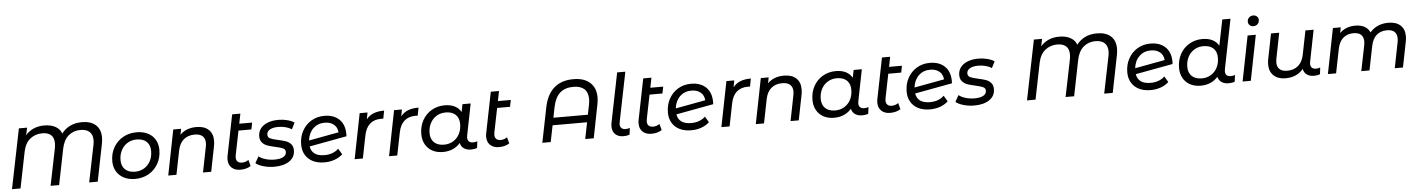

<svg xmlns="http://www.w3.org/2000/svg" viewBox="-24 -1495 16528 2240"><g transform="rotate(-5 8240.5 -375.5)"><path d="M1151 -510Q1151 -478 1143 -435L1056 0H956L1044 -432Q1050 -462 1050 -487Q1050 -553 1012.5 -586Q975 -619 907 -619Q825 -619 766.5 -569Q708 -519 688 -418L604 0H504L592 -432Q598 -464 598 -490Q598 -555 562.5 -587Q527 -619 460 -619Q377 -619 317 -570Q257 -521 237 -422L152 0H52L194 -700H290L272 -614Q312 -660 367 -684Q422 -708 491 -708Q569 -708 622 -678.5Q675 -649 693 -596Q780 -708 933 -708Q1036 -708 1093.5 -657Q1151 -606 1151 -510Z M1246 -223Q1246 -312 1286 -383Q1326 -454 1397 -494.5Q1468 -535 1557 -535Q1632 -535 1688 -507Q1744 -479 1774.5 -427.5Q1805 -376 1805 -307Q1805 -218 1765 -146.5Q1725 -75 1654.5 -34.5Q1584 6 1495 6Q1420 6 1364 -22.5Q1308 -51 1277 -103Q1246 -155 1246 -223ZM1708 -302Q1708 -373 1667 -412Q1626 -451 1550 -451Q1491 -451 1444 -422.5Q1397 -394 1370 -343Q1343 -292 1343 -227Q1343 -157 1384.5 -117.5Q1426 -78 1501 -78Q1560 -78 1607.5 -106.5Q1655 -135 1681.5 -186Q1708 -237 1708 -302Z M2450 -359Q2450 -330 2444 -297L2385 0H2289L2348 -297Q2353 -324 2353 -341Q2353 -393 2322 -421Q2291 -449 2230 -449Q2152 -449 2101.5 -406.5Q2051 -364 2034 -280L1978 0H1882L1987 -530H2079L2066 -462Q2138 -535 2258 -535Q2349 -535 2399.5 -489Q2450 -443 2450 -359Z M2687 -169Q2684 -154 2684 -141Q2684 -110 2701.5 -92.5Q2719 -75 2753 -75Q2795 -75 2829 -100L2849 -27Q2801 6 2726 6Q2663 6 2625 -29Q2587 -64 2587 -126Q2587 -148 2591 -167L2687 -646H2783L2760 -530H2911L2895 -451H2744Z M2907 -55 2950 -131Q2981 -106 3030.5 -91.5Q3080 -77 3134 -77Q3202 -77 3237.5 -97.5Q3273 -118 3273 -155Q3273 -185 3244.5 -198Q3216 -211 3156 -224Q3100 -236 3064.5 -248.5Q3029 -261 3004 -288.5Q2979 -316 2979 -363Q2979 -415 3008.5 -454Q3038 -493 3092.5 -514Q3147 -535 3219 -535Q3272 -535 3322 -522Q3372 -509 3404 -487L3366 -411Q3335 -432 3294 -442.5Q3253 -453 3210 -453Q3145 -453 3110 -431.5Q3075 -410 3075 -374Q3075 -342 3104 -328.5Q3133 -315 3194 -302Q3249 -290 3284 -278Q3319 -266 3343.5 -239Q3368 -212 3368 -166Q3368 -85 3301.5 -39.5Q3235 6 3125 6Q3059 6 2999.5 -11Q2940 -28 2907 -55Z M3994 -300Q3994 -284 3993 -275L3555 -194Q3574 -78 3720 -78Q3770 -78 3813 -94Q3856 -110 3884 -139L3925 -70Q3886 -33 3830.5 -13.5Q3775 6 3712 6Q3634 6 3577 -22Q3520 -50 3489 -102Q3458 -154 3458 -224Q3458 -312 3496.5 -383Q3535 -454 3602.5 -494.5Q3670 -535 3756 -535Q3865 -535 3929.5 -474Q3994 -413 3994 -300ZM3554 -264 3905 -329Q3900 -389 3859 -422Q3818 -455 3753 -455Q3672 -455 3618 -403Q3564 -351 3554 -264Z M4457 -535 4439 -442Q4430 -443 4414 -443Q4249 -443 4214 -265L4161 0H4065L4170 -530H4262L4247 -451Q4282 -495 4333 -515Q4384 -535 4457 -535Z M4860 -535 4842 -442Q4833 -443 4817 -443Q4652 -443 4617 -265L4564 0H4468L4573 -530H4665L4650 -451Q4685 -495 4736 -515Q4787 -535 4860 -535Z M5509 -84 5499 -6Q5469 6 5428 6Q5377 6 5344 -17.5Q5311 -41 5303 -82Q5266 -39 5214.5 -16.5Q5163 6 5099 6Q5031 6 4978 -21.5Q4925 -49 4895 -101Q4865 -153 4865 -223Q4865 -313 4904 -384Q4943 -455 5011.5 -495Q5080 -535 5165 -535Q5233 -535 5281.5 -511Q5330 -487 5356 -440L5374 -530H5470L5397 -162Q5394 -147 5394 -136Q5394 -106 5411 -90.5Q5428 -75 5460 -75Q5487 -75 5509 -84ZM5327 -302Q5327 -373 5286 -412Q5245 -451 5169 -451Q5110 -451 5063 -422.5Q5016 -394 4989 -343Q4962 -292 4962 -227Q4962 -157 5003.5 -117.5Q5045 -78 5120 -78Q5179 -78 5226.5 -106.5Q5274 -135 5300.5 -186Q5327 -237 5327 -302Z M5716 -169Q5713 -154 5713 -141Q5713 -110 5730.5 -92.5Q5748 -75 5782 -75Q5824 -75 5858 -100L5878 -27Q5830 6 5755 6Q5692 6 5654 -29Q5616 -64 5616 -126Q5616 -148 5620 -167L5716 -646H5812L5789 -530H5940L5924 -451H5773Z M6951 -472Q6951 -434 6942 -390L6865 0H6765L6804 -193H6400L6361 0H6263L6344 -403Q6403 -708 6689 -708Q6812 -708 6881.5 -646Q6951 -584 6951 -472ZM6821 -280 6844 -396Q6851 -430 6851 -463Q6851 -540 6807 -579.5Q6763 -619 6680 -619Q6581 -619 6522.5 -566.5Q6464 -514 6441 -401L6417 -280Z M7083 -119Q7083 -141 7087 -161L7204 -742H7300L7183 -162Q7180 -149 7180 -136Q7180 -107 7197 -91Q7214 -75 7246 -75Q7272 -75 7295 -84L7285 -6Q7254 6 7214 6Q7153 6 7118 -27.5Q7083 -61 7083 -119Z M7501 -169Q7498 -154 7498 -141Q7498 -110 7515.5 -92.5Q7533 -75 7567 -75Q7609 -75 7643 -100L7663 -27Q7615 6 7540 6Q7477 6 7439 -29Q7401 -64 7401 -126Q7401 -148 7405 -167L7501 -646H7597L7574 -530H7725L7709 -451H7558Z M8289 -300Q8289 -284 8288 -275L7850 -194Q7869 -78 8015 -78Q8065 -78 8108 -94Q8151 -110 8179 -139L8220 -70Q8181 -33 8125.5 -13.5Q8070 6 8007 6Q7929 6 7872 -22Q7815 -50 7784 -102Q7753 -154 7753 -224Q7753 -312 7791.5 -383Q7830 -454 7897.5 -494.5Q7965 -535 8051 -535Q8160 -535 8224.5 -474Q8289 -413 8289 -300ZM7849 -264 8200 -329Q8195 -389 8154 -422Q8113 -455 8048 -455Q7967 -455 7913 -403Q7859 -351 7849 -264Z M8752 -535 8734 -442Q8725 -443 8709 -443Q8544 -443 8509 -265L8456 0H8360L8465 -530H8557L8542 -451Q8577 -495 8628 -515Q8679 -535 8752 -535Z M9331 -359Q9331 -330 9325 -297L9266 0H9170L9229 -297Q9234 -324 9234 -341Q9234 -393 9203 -421Q9172 -449 9111 -449Q9033 -449 8982.5 -406.5Q8932 -364 8915 -280L8859 0H8763L8868 -530H8960L8947 -462Q9019 -535 9139 -535Q9230 -535 9280.5 -489Q9331 -443 9331 -359Z M10090 -84 10080 -6Q10050 6 10009 6Q9958 6 9925 -17.5Q9892 -41 9884 -82Q9847 -39 9795.5 -16.5Q9744 6 9680 6Q9612 6 9559 -21.5Q9506 -49 9476 -101Q9446 -153 9446 -223Q9446 -313 9485 -384Q9524 -455 9592.5 -495Q9661 -535 9746 -535Q9814 -535 9862.5 -511Q9911 -487 9937 -440L9955 -530H10051L9978 -162Q9975 -147 9975 -136Q9975 -106 9992 -90.5Q10009 -75 10041 -75Q10068 -75 10090 -84ZM9908 -302Q9908 -373 9867 -412Q9826 -451 9750 -451Q9691 -451 9644 -422.5Q9597 -394 9570 -343Q9543 -292 9543 -227Q9543 -157 9584.5 -117.5Q9626 -78 9701 -78Q9760 -78 9807.5 -106.5Q9855 -135 9881.5 -186Q9908 -237 9908 -302Z M10297 -169Q10294 -154 10294 -141Q10294 -110 10311.5 -92.5Q10329 -75 10363 -75Q10405 -75 10439 -100L10459 -27Q10411 6 10336 6Q10273 6 10235 -29Q10197 -64 10197 -126Q10197 -148 10201 -167L10297 -646H10393L10370 -530H10521L10505 -451H10354Z M11085 -300Q11085 -284 11084 -275L10646 -194Q10665 -78 10811 -78Q10861 -78 10904 -94Q10947 -110 10975 -139L11016 -70Q10977 -33 10921.5 -13.5Q10866 6 10803 6Q10725 6 10668 -22Q10611 -50 10580 -102Q10549 -154 10549 -224Q10549 -312 10587.5 -383Q10626 -454 10693.5 -494.5Q10761 -535 10847 -535Q10956 -535 11020.5 -474Q11085 -413 11085 -300ZM10645 -264 10996 -329Q10991 -389 10950 -422Q10909 -455 10844 -455Q10763 -455 10709 -403Q10655 -351 10645 -264Z M11105 -55 11148 -131Q11179 -106 11228.5 -91.5Q11278 -77 11332 -77Q11400 -77 11435.5 -97.5Q11471 -118 11471 -155Q11471 -185 11442.5 -198Q11414 -211 11354 -224Q11298 -236 11262.5 -248.5Q11227 -261 11202 -288.5Q11177 -316 11177 -363Q11177 -415 11206.5 -454Q11236 -493 11290.5 -514Q11345 -535 11417 -535Q11470 -535 11520 -522Q11570 -509 11602 -487L11564 -411Q11533 -432 11492 -442.5Q11451 -453 11408 -453Q11343 -453 11308 -431.5Q11273 -410 11273 -374Q11273 -342 11302 -328.5Q11331 -315 11392 -302Q11447 -290 11482 -278Q11517 -266 11541.5 -239Q11566 -212 11566 -166Q11566 -85 11499.5 -39.5Q11433 6 11323 6Q11257 6 11197.5 -11Q11138 -28 11105 -55Z M13038 -510Q13038 -478 13030 -435L12943 0H12843L12931 -432Q12937 -462 12937 -487Q12937 -553 12899.5 -586Q12862 -619 12794 -619Q12712 -619 12653.5 -569Q12595 -519 12575 -418L12491 0H12391L12479 -432Q12485 -464 12485 -490Q12485 -555 12449.5 -587Q12414 -619 12347 -619Q12264 -619 12204 -570Q12144 -521 12124 -422L12039 0H11939L12081 -700H12177L12159 -614Q12199 -660 12254 -684Q12309 -708 12378 -708Q12456 -708 12509 -678.5Q12562 -649 12580 -596Q12667 -708 12820 -708Q12923 -708 12980.5 -657Q13038 -606 13038 -510Z M13669 -300Q13669 -284 13668 -275L13230 -194Q13249 -78 13395 -78Q13445 -78 13488 -94Q13531 -110 13559 -139L13600 -70Q13561 -33 13505.5 -13.5Q13450 6 13387 6Q13309 6 13252 -22Q13195 -50 13164 -102Q13133 -154 13133 -224Q13133 -312 13171.5 -383Q13210 -454 13277.5 -494.5Q13345 -535 13431 -535Q13540 -535 13604.5 -474Q13669 -413 13669 -300ZM13229 -264 13580 -329Q13575 -389 13534 -422Q13493 -455 13428 -455Q13347 -455 13293 -403Q13239 -351 13229 -264Z M14268 -135Q14268 -106 14284.5 -90.5Q14301 -75 14333 -75Q14360 -75 14382 -84L14372 -6Q14342 6 14301 6Q14251 6 14218.5 -16.5Q14186 -39 14175 -80Q14098 6 13973 6Q13905 6 13852 -21.5Q13799 -49 13769 -101Q13739 -153 13739 -223Q13739 -313 13778 -384Q13817 -455 13885.5 -495Q13954 -535 14039 -535Q14107 -535 14155.5 -511Q14204 -487 14230 -440L14291 -742H14387L14271 -162Q14268 -147 14268 -135ZM14201 -302Q14201 -373 14160 -412Q14119 -451 14043 -451Q13984 -451 13937 -422.5Q13890 -394 13863 -343Q13836 -292 13836 -227Q13836 -157 13877.5 -117.5Q13919 -78 13994 -78Q14053 -78 14100.5 -106.5Q14148 -135 14174.5 -186Q14201 -237 14201 -302Z M14569 -530H14665L14560 0H14464ZM14585 -690Q14585 -718 14604.5 -737.5Q14624 -757 14654 -757Q14680 -757 14697.5 -740.5Q14715 -724 14715 -701Q14715 -670 14695.5 -651Q14676 -632 14645 -632Q14619 -632 14602 -649Q14585 -666 14585 -690Z M15380 -84 15371 -6Q15340 6 15300 6Q15248 6 15215.5 -18.5Q15183 -43 15175 -85Q15137 -39 15084.5 -16.5Q15032 6 14968 6Q14880 6 14829 -41Q14778 -88 14778 -172Q14778 -200 14784 -233L14843 -530H14939L14880 -232Q14875 -205 14875 -187Q14875 -135 14905.5 -107.5Q14936 -80 14996 -80Q15072 -80 15122.5 -123Q15173 -166 15190 -249L15246 -530H15342L15269 -162Q15266 -147 15266 -136Q15266 -106 15283 -90.5Q15300 -75 15332 -75Q15358 -75 15380 -84Z M16408 -360Q16408 -337 16401 -297L16342 0H16246L16305 -297Q16310 -325 16310 -343Q16310 -395 16281 -422Q16252 -449 16193 -449Q16119 -449 16071.5 -407.5Q16024 -366 16007 -283L15950 0H15854L15914 -297Q15919 -324 15919 -342Q15919 -394 15889.5 -421.5Q15860 -449 15801 -449Q15727 -449 15679.5 -407Q15632 -365 15615 -280L15559 0H15463L15568 -530H15660L15647 -464Q15717 -535 15831 -535Q15893 -535 15937 -511Q15981 -487 16001 -441Q16082 -535 16217 -535Q16307 -535 16357.5 -489.5Q16408 -444 16408 -360Z"/></g></svg>

Font: Montserrat Alternates Medium
Style: Italic
Weight: 500
Italic angle: -11.3°
Designer: Julieta Ulanovsky
Foundry: Julieta Ulanovsky
Version: Version 7.200